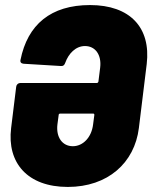

<svg xmlns="http://www.w3.org/2000/svg" viewBox="-20 -728 602 759"><path d="M336 -708C181 -708 89 -631 61 -491C59 -482 64 -477 73 -476L221 -467C230 -466 235 -471 238 -480C251 -516 279 -546 316 -546C357 -546 382 -511 376 -461L369 -405C368 -402 366 -400 363 -400H61C52 -400 45 -394 44 -385L24 -222C7 -84 89 11 248 11C406 11 512 -84 529 -222L560 -475C577 -619 494 -708 336 -708ZM268 -150C226 -150 201 -186 207 -236L212 -274C212 -277 215 -279 218 -279H349C351 -279 353 -277 353 -274L348 -236C342 -185 308 -150 268 -150Z"/></svg>

Font: Barlow Condensed Black
Style: Italic
Weight: 900
Width: 3
Italic angle: -7°
Designer: Jeremy Tribby
Foundry: Tribby Type
Version: Version 1.422;hotconv 1.0.109;makeotfexe 2.5.65596